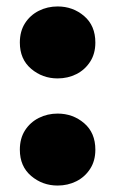

<svg xmlns="http://www.w3.org/2000/svg" viewBox="-20 -560 357 595"><path d="M158.5 -317Q111.5 -317 76.5 -346.8Q41.5 -376.5 41.5 -428Q41.5 -463 57.5 -488Q73.5 -513 100.2 -526.5Q127 -540 158.5 -540Q206 -540 240.8 -510.2Q275.5 -480.5 275.5 -428Q275.5 -393.5 259.2 -368.5Q243 -343.5 216.5 -330.2Q190 -317 158.5 -317ZM158.5 15Q111.5 15 76.5 -14.8Q41.5 -44.5 41.5 -96Q41.5 -131 57.5 -156Q73.5 -181 100.2 -194.5Q127 -208 158.5 -208Q206 -208 240.8 -178.2Q275.5 -148.5 275.5 -96Q275.5 -61.5 259.2 -36.5Q243 -11.5 216.5 1.8Q190 15 158.5 15Z"/></svg>

Font: Geologica Cursive Black
Style: Regular
Weight: 900
Designer: Sindre Bremnes, Frode Helland
Foundry: Monokrom Skriftforlag AS
Version: Version 1.010;gftools[0.9.28]